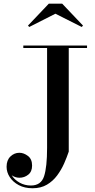

<svg xmlns="http://www.w3.org/2000/svg" viewBox="-20 -999 520 1050"><path d="M283 -924 140 -851.5 133 -859 247 -979H320L434 -859L427 -851.5ZM107.5 -750H456V-736.5H356V-170Q346 -140 330.8 -105.2Q315.5 -70.5 292.5 -39.5Q269.5 -8.5 236.5 11Q203.5 30.5 158 30.5Q114.5 30.5 82.8 13.5Q51 -3.5 33.5 -30.2Q16 -57 16 -87Q16 -123 37 -143.2Q58 -163.5 86 -163.5Q110 -163.5 132.8 -146.2Q155.5 -129 155.5 -93.5Q155.5 -60.5 134.5 -43.8Q113.5 -27 86 -27Q63.5 -27 44 -40.5Q59 -16 87 -0.2Q115 15.5 149 15.5Q204.5 15.5 221 -35Q237.5 -85.5 237.5 -190V-736.5H107.5Z"/></svg>

Font: Bodoni* 16 Medium
Style: Regular
Weight: 500
Version: Version 2.2